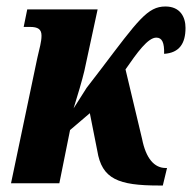

<svg xmlns="http://www.w3.org/2000/svg" viewBox="-20 -565 592 592"><path d="M495 -47H491C456 -47 430 -76 418 -137L367 -351C403 -403 436 -449 462 -449C480 -449 487 -433 486 -399C533 -402 552 -431 552 -479C552 -512 536 -545 490 -545C435 -545 406 -503 290 -350L247 -294L207 -231C218 -266 234 -320 240 -346L281 -536H64L53 -482H72C97 -482 108 -475 108 -455C108 -436 102 -417 95 -386L14 0H163L196 -164L257 -216L280 -100C294 -13 345 7 470 7H482Z"/></svg>

Font: Noto Serif Condensed Extra
Style: Italic
Weight: 800
Width: 3
Italic angle: -12°
Designer: Monotype Design Team
Foundry: Monotype Imaging Inc.
Version: Version 1.901